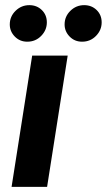

<svg xmlns="http://www.w3.org/2000/svg" viewBox="-20 -726 415 746"><path d="M25 0 105 -510H243L163 0ZM299 -564Q270 -564 250.5 -584Q231 -604 231 -631Q231 -662 253.5 -684Q276 -706 307 -706Q336 -706 355.5 -687Q375 -668 375 -639Q375 -609 353 -586.5Q331 -564 299 -564ZM86 -564Q57 -564 37.5 -584Q18 -604 18 -631Q18 -662 40.5 -684Q63 -706 94 -706Q123 -706 142.5 -687Q162 -668 162 -639Q162 -609 140 -586.5Q118 -564 86 -564Z"/></svg>

Font: MuseoModerno Thin SemiBold
Style: Italic
Weight: 600
Italic angle: -9°
Version: Version 1.003